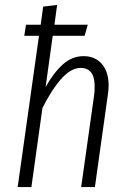

<svg xmlns="http://www.w3.org/2000/svg" viewBox="-20 -763 523 783"><path d="M423 -414Q423 -398 420 -378L367 0H311L364 -376Q366 -389 366 -411Q366 -486 309 -486Q269 -486 229 -440.5Q189 -395 153 -322L108 0H52L139 -617H79L86 -662H146L156 -736L213 -743L202 -662H338L325 -617H195L166 -408Q199 -467 236.5 -500.5Q274 -534 321 -534Q368 -534 395.5 -502Q423 -470 423 -414Z"/></svg>

Font: Fira Sans Extra Condensed Light
Style: Italic
Weight: 300
Width: 3
Italic angle: -8°
Designer: Carrois Corporate & Edenspiekermann AG
Foundry: Carrois Corporate GbR & Edenspiekermann AG
Version: Version 4.203